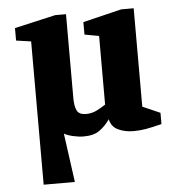

<svg xmlns="http://www.w3.org/2000/svg" viewBox="-51 -552 781 797"><g transform="rotate(-5 340.0 -153.5)"><path d="M99 195V-402L37 -411V-463L208 -502H253V-153Q253 -117 262.5 -99.5Q272 -82 300 -82Q323 -82 343 -91.5Q363 -101 382 -114V-400L322 -411V-463L483 -502H535V-92L608 -60V-13Q568 -3 542.5 1.5Q517 6 491 6Q454 6 426 -7.5Q398 -21 392 -52Q372 -24 348 -7Q324 10 282 10Q262 10 238 4.5Q214 -1 201 -9L229 195Z"/></g></svg>

Font: Manuale ExtraBold
Style: Regular
Weight: 800
Version: Version 1.002